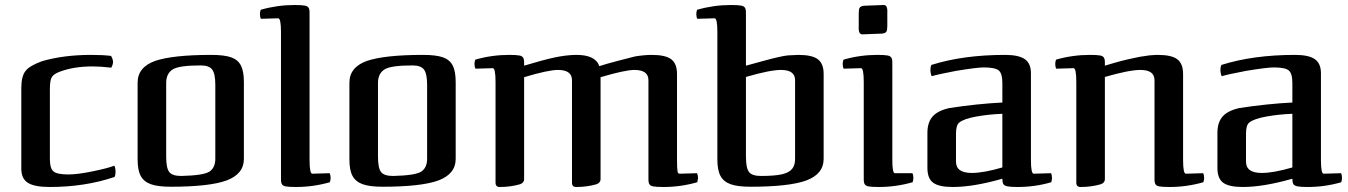

<svg xmlns="http://www.w3.org/2000/svg" viewBox="-20 -733 5377 766"><path d="M423 -510Q391 -514 344 -514Q234 -514 148 -489Q98 -471 81.5 -449.5Q65 -428 65 -382V-60Q65 -20 91.5 -3.5Q118 13 178 13Q319 13 437 -27Q441 -34 441 -47Q441 -64 436 -72Q411 -62 350 -49.5Q289 -37 253 -37Q208 -37 193.5 -49Q179 -61 179 -99V-378Q179 -411 186 -424Q193 -437 216 -446Q273 -468 349 -468Q382 -468 424 -463Q431 -476 431 -486Q431 -496 423 -510Z M823 -514Q670 -514 599 -490Q529 -465 529 -403V-97Q529 -54 541.5 -31Q554 -8 582 2Q610 12 661 12Q815 12 884 -13Q953 -39 953 -99V-406Q953 -449 941 -472Q929 -495 901.5 -504.5Q874 -514 823 -514ZM815 -48Q791 -33 703 -31Q667 -31 655 -47Q643 -63 643 -108V-399Q642 -439 669 -456Q694 -472 781 -472Q814 -472 826.5 -455.5Q839 -439 839 -394V-103Q840 -64 815 -48Z M1299 -23Q1299 -35 1295 -42L1226 -40Q1215 -40 1215 -95V-670Q1216 -691 1212.5 -699.5Q1209 -708 1197 -710.5Q1185 -713 1155 -713Q1086 -713 1020 -694Q1017 -685 1017 -677Q1017 -665 1021 -658L1090 -660Q1101 -660 1101 -605V-30Q1100 -9 1103.5 -0.5Q1107 8 1119 10.5Q1131 13 1161 13Q1230 13 1296 -6Q1299 -15 1299 -23Z M1668 -514Q1515 -514 1444 -490Q1374 -465 1374 -403V-97Q1374 -54 1386.5 -31Q1399 -8 1427 2Q1455 12 1506 12Q1660 12 1729 -13Q1798 -39 1798 -99V-406Q1798 -449 1786 -472Q1774 -495 1746.5 -504.5Q1719 -514 1668 -514ZM1660 -48Q1636 -33 1548 -31Q1512 -31 1500 -47Q1488 -63 1488 -108V-399Q1487 -439 1514 -456Q1539 -472 1626 -472Q1659 -472 1671.5 -455.5Q1684 -439 1684 -394V-103Q1685 -64 1660 -48Z M2206 -454Q2262 -454 2262 -413V-4Q2262 13 2279 13Q2322 13 2360 2Q2376 -4 2376 -18V-425Q2474 -454 2511 -454Q2567 -454 2567 -413V-30Q2566 -9 2569.5 -0.5Q2573 8 2585 10.5Q2597 13 2627 13Q2696 13 2762 -6L2763 -12Q2765 -20 2765 -23Q2765 -31 2761 -42L2692 -40Q2684 -40 2683 -50Q2681 -62 2681 -95V-438Q2681 -479 2658 -496.5Q2635 -514 2580 -514Q2552 -514 2514 -508Q2502 -505 2444 -490Q2394 -477 2371 -469Q2356 -514 2280 -514Q2240 -514 2189 -503Q2144 -493 2071 -471Q2072 -492 2068.5 -500.5Q2065 -509 2053 -511.5Q2041 -514 2011 -514Q1942 -514 1876 -495Q1873 -486 1873 -478Q1873 -466 1877 -459L1946 -461Q1957 -461 1957 -406V-4Q1957 13 1974 13Q2017 13 2055 2Q2071 -4 2071 -18V-425Q2167 -454 2206 -454Z M2842 -605V-97Q2842 -54 2854.5 -31Q2867 -8 2895 2Q2923 12 2974 12Q3128 12 3197 -13Q3266 -39 3266 -99V-438Q3266 -479 3243 -496.5Q3220 -514 3165 -514Q3153 -514 3123 -512Q3095 -509 3027.5 -490.5Q2960 -472 2956 -471V-670Q2957 -691 2953.5 -699.5Q2950 -708 2938 -710.5Q2926 -713 2896 -713Q2827 -713 2761 -694Q2758 -685 2758 -677Q2758 -665 2762 -658L2831 -660Q2842 -660 2842 -605ZM3096 -454Q3152 -454 3152 -413V-103Q3153 -75 3140.5 -59.5Q3128 -44 3099 -37.5Q3070 -31 3016 -31Q2980 -31 2968 -47Q2956 -63 2956 -108V-426Q3052 -454 3096 -454Z M3422 -596 3500 -599Q3513 -601 3516.5 -607Q3520 -613 3520 -630V-681Q3522 -715 3504 -713L3426 -710Q3413 -708 3409.5 -702Q3406 -696 3406 -679V-628Q3404 -594 3422 -596ZM3624 -23Q3624 -35 3620 -42H3550Q3540 -42 3540 -95V-471Q3541 -492 3537.5 -500.5Q3534 -509 3522 -511.5Q3510 -514 3480 -514Q3411 -514 3345 -495Q3342 -486 3342 -478Q3342 -466 3346 -459L3415 -461Q3426 -461 3426 -406V-30Q3425 -9 3428.5 -0.5Q3432 8 3444 10.5Q3456 13 3486 13Q3555 13 3621 -6Q3624 -15 3624 -23Z M4177 -23Q4177 -35 4173 -42L4104 -40Q4093 -40 4093 -95V-441Q4093 -480 4068.5 -497Q4044 -514 3990 -514Q3823 -514 3696 -474Q3692 -467 3692 -454Q3692 -441 3697 -429Q3720 -436 3793 -450Q3877 -464 3905 -464Q3950 -464 3964.5 -452Q3979 -440 3979 -402V-324Q3879 -319 3768 -302Q3722 -292 3701 -268.5Q3680 -245 3680 -203V-63Q3680 -21 3703 -4Q3726 13 3781 13Q3864 13 3979 -20Q3979 -5 3983 1.5Q3987 8 3999.5 10.5Q4012 13 4039 13Q4110 13 4174 -6Q4177 -15 4177 -23ZM3857 -43Q3794 -43 3794 -88V-199Q3794 -234 3807 -244Q3825 -259 3875 -268Q3924 -277 3979 -279V-65Q3904 -43 3857 -43Z M4530 -454Q4586 -454 4586 -413V-30Q4585 -9 4588.5 -0.5Q4592 8 4604 10.5Q4616 13 4646 13Q4715 13 4781 -6Q4784 -15 4784 -23Q4784 -35 4780 -42L4711 -40Q4700 -40 4700 -95V-438Q4700 -479 4677 -496.5Q4654 -514 4599 -514Q4589 -514 4565 -512Q4525 -507 4497 -500Q4474 -495 4475 -495Q4460 -492 4425 -482L4388 -471Q4389 -492 4385.5 -500.5Q4382 -509 4370 -511.5Q4358 -514 4328 -514Q4259 -514 4193 -495Q4190 -486 4190 -478Q4190 -466 4194 -459L4263 -461Q4274 -461 4274 -406V-4Q4274 13 4291 13Q4334 13 4372 2Q4388 -4 4388 -18V-426Q4485 -454 4530 -454Z M5334 -23Q5334 -35 5330 -42L5261 -40Q5250 -40 5250 -95V-441Q5250 -480 5225.5 -497Q5201 -514 5147 -514Q4980 -514 4853 -474Q4849 -467 4849 -454Q4849 -441 4854 -429Q4877 -436 4950 -450Q5034 -464 5062 -464Q5107 -464 5121.5 -452Q5136 -440 5136 -402V-324Q5036 -319 4925 -302Q4879 -292 4858 -268.5Q4837 -245 4837 -203V-63Q4837 -21 4860 -4Q4883 13 4938 13Q5021 13 5136 -20Q5136 -5 5140 1.5Q5144 8 5156.5 10.5Q5169 13 5196 13Q5267 13 5331 -6Q5334 -15 5334 -23ZM5014 -43Q4951 -43 4951 -88V-199Q4951 -234 4964 -244Q4982 -259 5032 -268Q5081 -277 5136 -279V-65Q5061 -43 5014 -43Z"/></svg>

Font: Federant
Style: Regular
Weight: 400
Designer: Olexa M. Volochay, Alexei Vanyashin, Otto Ludwig Naegele
Foundry: Cyreal (www.cyreal.org)
Version: Version 1.011; ttfautohint (v1.4.1)